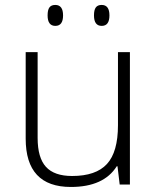

<svg xmlns="http://www.w3.org/2000/svg" viewBox="-20 -740 630 770"><path d="M201.7 -720.2Q232.9 -720.2 232.9 -678.2Q232.9 -636.2 201.9 -636.2Q170.9 -636.2 170.9 -678.2Q170.9 -700.2 178.2 -710.2Q185.5 -720.2 201.7 -720.2ZM387.7 -720.2Q418.9 -720.2 418.9 -678.2Q418.9 -636.2 387.9 -636.2Q356.9 -636.2 356.9 -678.2Q356.9 -700.2 364.3 -710.2Q371.6 -720.2 387.7 -720.2ZM501 0H460L451.2 -73.2H448.2Q396 9.8 264.2 9.8Q83 9.8 83 -184.1V-530.8H130.9V-187Q130.9 -107.4 164.3 -70.8Q197.8 -34.2 269 -34.2Q364.7 -34.2 408.9 -82.3Q453.1 -130.4 453.1 -237.8V-530.8H501Z"/></svg>

Font: Open Sans Hebrew Light
Style: Regular
Weight: 300
Foundry: Ascender Corporation, Yanek Iontef
Version: Version 2.001;PS 002.001;hotconv 1.0.70;makeotf.lib2.5.58329